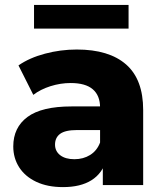

<svg xmlns="http://www.w3.org/2000/svg" viewBox="-20 -749 663 777"><path d="M396.1 -102.8 385 -127V-313.7Q385 -362.2 355.6 -387.6Q326.1 -413 265.9 -413Q224.9 -413 184.2 -400.2Q143.6 -387.3 114.8 -365.1L54.8 -484.3Q99.1 -515.1 162.1 -531.8Q225 -548.6 290.6 -548.6Q421.2 -548.6 490.3 -488.1Q559.4 -427.6 559.4 -303.8V0H396.1ZM33.7 -156.4Q33.7 -233 91.2 -275.7Q148.8 -318.3 269.4 -318.3H404.3V-222.7H291.7Q244.2 -222.7 223.4 -207.4Q202.7 -192.1 202.7 -163.8Q202.7 -137.2 223.6 -120.9Q244.6 -104.7 281.1 -104.7Q317.1 -104.7 344.8 -121.9Q372.4 -139.1 385 -172.2L410 -101.2Q394.3 -47.3 350.1 -19.6Q305.9 8.2 234.9 8.2Q172.1 8.2 126.8 -13.2Q81.6 -34.6 57.6 -71.9Q33.7 -109.3 33.7 -156.4ZM117.7 -729.1H500.3V-633.3H117.7Z"/></svg>

Font: iiserrat Thin
Style: Regular
Weight: 100
Designer: Akira Ohta
Foundry: Akira Ohta
Version: Version 1.200;Glyphs 3.3.1 (3343)